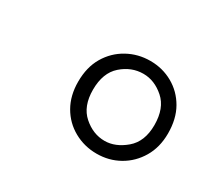

<svg xmlns="http://www.w3.org/2000/svg" viewBox="-65 -807 467 433"><g transform="rotate(30 168.5 -591.0)"><path d="M220 -470Q188 -470 161 -485Q134 -500 118.5 -527Q103 -554 103 -590Q103 -628 119 -655Q135 -682 162 -697Q189 -712 221 -712Q253 -712 279.5 -697Q306 -682 321.5 -655Q337 -628 337 -590Q337 -554 321 -527Q305 -500 278.5 -485Q252 -470 220 -470ZM221 -504Q249 -504 275 -526Q301 -548 301 -591Q301 -635 276 -657Q251 -679 222 -679Q191 -679 166 -657Q141 -635 141 -591Q141 -548 166 -526Q191 -504 221 -504Z"/></g></svg>

Font: DM Sans 16pt Thin
Style: Italic
Weight: 250
Italic angle: -10°
Version: Version 4.004;gftools[0.9.30]